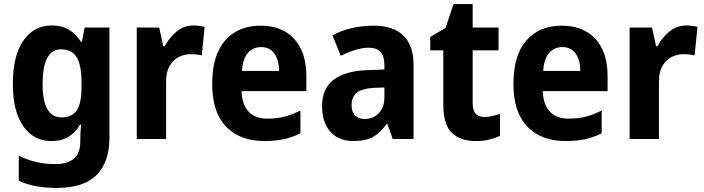

<svg xmlns="http://www.w3.org/2000/svg" viewBox="-20 -682 3453 942"><path d="M234 -557Q284 -557 318 -536.5Q352 -516 377 -477H382L395 -547H517V-7Q517 113 454 176.5Q391 240 257 240Q147 240 72 205V82Q115 103 158 113Q201 123 253 123Q311 123 342.5 96Q374 69 374 13V1Q374 -13 375 -33.5Q376 -54 378 -71H373Q351 -33 317 -11.5Q283 10 232 10Q145 10 94 -63Q43 -136 43 -271Q43 -408 94.5 -482.5Q146 -557 234 -557ZM279 -440Q189 -440 189 -269Q189 -106 282 -106Q334 -106 357 -141.5Q380 -177 380 -252V-276Q380 -360 357 -400Q334 -440 279 -440Z M929 -557Q957 -557 984 -550L970 -410Q959 -413 945.5 -414.5Q932 -416 913 -416Q883 -416 855.5 -401.5Q828 -387 811 -356.5Q794 -326 795 -278V0H651V-547H761L781 -455H788Q809 -496 845.5 -526.5Q882 -557 929 -557Z M1258 -556Q1364 -556 1423.5 -491Q1483 -426 1483 -308V-235H1165Q1167 -170 1199 -135Q1231 -100 1292 -100Q1338 -100 1375.5 -109.5Q1413 -119 1454 -140V-28Q1416 -9 1374.5 0.5Q1333 10 1276 10Q1157 10 1089 -61Q1021 -132 1021 -270Q1021 -411 1084.5 -483.5Q1148 -556 1258 -556ZM1261 -451Q1221 -451 1196 -422Q1171 -393 1167 -334H1349Q1349 -386 1326.5 -418.5Q1304 -451 1261 -451Z M1815 -556Q1909 -556 1959 -507.5Q2009 -459 2009 -363V0H1907L1880 -74H1877Q1846 -30 1810 -10Q1774 10 1713 10Q1642 10 1601 -36Q1560 -82 1560 -161Q1560 -247 1616.5 -290.5Q1673 -334 1783 -338L1866 -341V-360Q1866 -407 1846.5 -427.5Q1827 -448 1790 -448Q1759 -448 1723.5 -437Q1688 -426 1652 -408L1611 -509Q1652 -531 1703.5 -543.5Q1755 -556 1815 -556ZM1816 -251Q1756 -248 1730.5 -227Q1705 -206 1705 -167Q1705 -132 1722.5 -115Q1740 -98 1769 -98Q1810 -98 1838 -126.5Q1866 -155 1866 -206V-253Z M2356 -108Q2376 -108 2395 -112.5Q2414 -117 2433 -123V-15Q2409 -4 2380 3Q2351 10 2313 10Q2240 10 2197.5 -29.5Q2155 -69 2155 -169V-435H2091V-501L2166 -545L2205 -662H2299V-547H2426V-435H2299V-176Q2299 -108 2356 -108Z M2736 -556Q2842 -556 2901.5 -491Q2961 -426 2961 -308V-235H2643Q2645 -170 2677 -135Q2709 -100 2770 -100Q2816 -100 2853.5 -109.5Q2891 -119 2932 -140V-28Q2894 -9 2852.5 0.5Q2811 10 2754 10Q2635 10 2567 -61Q2499 -132 2499 -270Q2499 -411 2562.5 -483.5Q2626 -556 2736 -556ZM2739 -451Q2699 -451 2674 -422Q2649 -393 2645 -334H2827Q2827 -386 2804.5 -418.5Q2782 -451 2739 -451Z M3347 -557Q3375 -557 3402 -550L3388 -410Q3377 -413 3363.5 -414.5Q3350 -416 3331 -416Q3301 -416 3273.5 -401.5Q3246 -387 3229 -356.5Q3212 -326 3213 -278V0H3069V-547H3179L3199 -455H3206Q3227 -496 3263.5 -526.5Q3300 -557 3347 -557Z"/></svg>

Font: Noto Sans Khmer UI SemiCondensed
Style: Bold
Weight: 700
Width: 4
Designer: Danh Hong and the Monotype Design Team
Foundry: Monotype Imaging Inc.
Version: Version 2.002; ttfautohint (v1.8.4.7-5d5b)